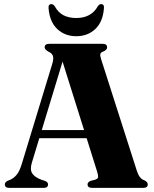

<svg xmlns="http://www.w3.org/2000/svg" viewBox="-20 -913 750 933"><path d="M213.5 -17Q213.5 0 192 0H25.5Q3.5 0 3.5 -17Q3.5 -27.5 17.5 -34.5L31 -40Q48 -48 61.8 -64.8Q75.5 -81.5 86.5 -118.5L234 -603Q241.5 -628 237.2 -641Q233 -654 216.5 -661.5Q197 -672 197 -683Q197 -700 219 -700H478.5Q500.5 -700 500.5 -683Q500.5 -670 481.5 -662.5Q470 -658.5 467.8 -651.2Q465.5 -644 471 -626.5L645 -83Q657 -45 680 -37.5Q698 -29.5 698 -17Q698 0 675.5 0H428Q405.5 0 405.5 -17Q405.5 -28.5 421.5 -34.5L443 -40Q456 -44.5 456.8 -52.8Q457.5 -61 452 -79L401 -241.5H171L135 -123Q124.5 -89 136.8 -70.2Q149 -51.5 181.5 -39.5L198.5 -34Q213.5 -28 213.5 -17ZM183 -281H388.5L284 -613.5ZM350.5 -825.5Q423 -825.5 455 -882Q462.5 -893 471 -893Q487.5 -893 485 -872.5Q480 -806.5 443 -771.8Q406 -737 350.5 -737Q295.5 -737 258.5 -771.8Q221.5 -806.5 216 -872.5Q214 -893 230 -893Q238.5 -893 246.5 -882Q263.5 -851 289.8 -838.2Q316 -825.5 350.5 -825.5Z"/></svg>

Font: Fraunces 72pt
Style: Bold
Weight: 700
Version: Version 1.000;[b76b70a41]